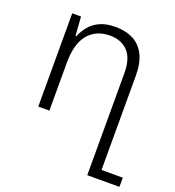

<svg xmlns="http://www.w3.org/2000/svg" viewBox="-133 -603 861 942"><g transform="rotate(20 298.0 -131.5)"><path d="M428 234V-298Q428 -376 393 -412Q358 -448 300 -448Q228 -448 186.5 -399Q145 -350 145 -249V0H87V-487H133L140 -388H144Q156 -417 176.5 -442Q197 -467 229.5 -482Q262 -497 311 -497Q365 -497 404 -476.5Q443 -456 464 -414Q485 -372 485 -307V186H596V234Z"/></g></svg>

Font: Noto Sans Armenian Light
Style: Regular
Weight: 300
Designer: Monotype Design Team
Foundry: Monotype Imaging Inc.
Version: Version 2.007